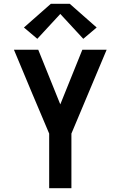

<svg xmlns="http://www.w3.org/2000/svg" viewBox="-20 -999 640 1019"><path d="M241 0V-290L150 -505L54 -735H183L300 -445L417 -735H546L359 -290V0ZM178 -793 107 -853 250 -979H350L493 -853L422 -793L300 -925Z"/></svg>

Font: Iosevka SS04 Extended
Style: Bold
Weight: 700
Width: 7
Monospace: yes
Designer: Belleve Invis
Foundry: Belleve Invis
Version: Version 19.0.0; ttfautohint (v1.8.4)